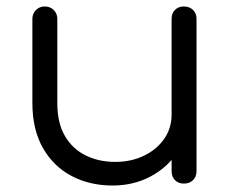

<svg xmlns="http://www.w3.org/2000/svg" viewBox="-20 -567 717 593"><path d="M328 6Q257 6 201 -23.5Q145 -53 112.5 -110Q80 -167 80 -249V-509Q80 -525 91 -536Q102 -547 118 -547Q135 -547 146 -536Q157 -525 157 -509V-249Q157 -187 180.5 -147Q204 -107 244.5 -87Q285 -67 336 -67Q385 -67 424.5 -86Q464 -105 487 -138Q510 -171 510 -213H565Q562 -150 530.5 -100.5Q499 -51 446 -22.5Q393 6 328 6ZM548 0Q531 0 520.5 -10.5Q510 -21 510 -39V-509Q510 -526 520.5 -536.5Q531 -547 548 -547Q565 -547 576 -536.5Q587 -526 587 -509V-39Q587 -21 576 -10.5Q565 0 548 0Z"/></svg>

Font: Comfortaa
Style: Regular
Weight: 400
Designer: Johan Aakerlund
Foundry: Johan Aakerlund
Version: Version 3.104; ttfautohint (v1.8.1.43-b0c9)